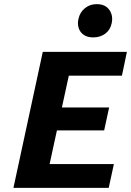

<svg xmlns="http://www.w3.org/2000/svg" viewBox="-20 -909 634 929"><path d="M506 0H45L187 -658H594L570 -543H313L220 -115H531ZM151 -278 176 -389H508L484 -278ZM431 -728Q403 -728 385 -740.5Q367 -753 360.5 -774Q354 -795 360 -819Q367 -850 391 -869.5Q415 -889 448 -889Q477 -889 494.5 -876Q512 -863 519 -841.5Q526 -820 520 -795Q513 -763 488.5 -745.5Q464 -728 431 -728Z"/></svg>

Font: Ysabeau ExtraBold
Style: Italic
Weight: 800
Italic angle: -12°
Designer: Christian Thalmann (Catharsis Fonts)
Version: Version 2.002